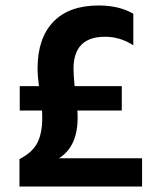

<svg xmlns="http://www.w3.org/2000/svg" viewBox="-20 -680 573 700"><path d="M498 0H51V-100Q98 -124 116 -159Q134 -194 134 -250Q134 -268 133 -277H52V-366H122Q117 -404 117 -431Q117 -540 174 -600Q231 -660 340 -660Q414 -660 466 -630V-515Q418 -546 363 -546Q248 -546 248 -429Q248 -410 252 -366H424V-277H262Q263 -268 263 -250Q263 -146 195 -103H498Z"/></svg>

Font: Hind Siliguri SemiBold
Style: Regular
Weight: 600
Designer: Jyotish Sonowal
Foundry: Indian Type Foundry
Version: Version 1.001;PS 1.0;hotconv 1.0.86;makeotf.lib2.5.63406; tt